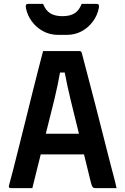

<svg xmlns="http://www.w3.org/2000/svg" viewBox="-20 -965 640 985"><path d="M146 0H35Q23 0 26 -13Q35 -45 48.5 -98Q62 -151 78.5 -217Q95 -283 112.5 -353Q130 -423 146.5 -490Q163 -557 177.5 -612.5Q192 -668 201 -703H388Q398 -703 400 -692Q432 -571 469 -428Q506 -285 546 -126Q554 -95 562.5 -63.5Q571 -32 578 0H469Q460 0 455.5 -5Q451 -10 446 -30Q437 -68 428 -103.5Q419 -139 411 -173H189Q179 -134 168.5 -91Q158 -48 146 0ZM288 -593Q277 -530 259 -455Q241 -380 215 -279H385Q361 -375 342.5 -452Q324 -529 312 -593ZM399 -945H474Q484 -945 486.5 -940.5Q489 -936 487 -924Q480 -887 457 -855.5Q434 -824 399.5 -805Q365 -786 321 -786H279Q236 -786 201 -805Q166 -824 143 -855.5Q120 -887 113 -924Q111 -936 113.5 -940.5Q116 -945 126 -945H201Q215 -910 239 -896Q263 -882 300 -882Q338 -882 361.5 -896Q385 -910 399 -945Z"/></svg>

Font: Recursive Mn Lnr St SmB
Style: Regular
Weight: 600
Monospace: yes
Version: Version 1.079;hotconv 1.0.112;makeotfexe 2.5.65598; ttfautoh